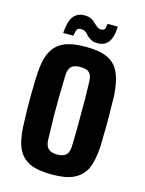

<svg xmlns="http://www.w3.org/2000/svg" viewBox="-115 -820 678 898"><g transform="rotate(15 224.0 -370.5)"><path d="M224.6 8.8C270.5 8.8 305.7 2.9 331.1 -9.8C357.4 -22.5 377 -42 389.6 -68.4C401.4 -95.7 408.2 -130.9 411.1 -173.8C412.1 -190.4 412.1 -210 412.1 -232.4C413.1 -254.9 413.1 -277.3 413.1 -301.8C413.1 -326.2 413.1 -348.6 412.1 -371.1C412.1 -393.6 412.1 -412.1 411.1 -426.8C408.2 -469.7 401.4 -504.9 388.7 -531.2C377 -558.6 358.4 -578.1 332 -590.8C305.7 -603.5 270.5 -609.4 224.6 -609.4C179.7 -609.4 143.6 -603.5 117.2 -590.8C90.8 -578.1 72.3 -558.6 59.6 -532.2C46.9 -505.9 40 -470.7 38.1 -426.8C37.1 -410.2 36.1 -391.6 36.1 -369.1C35.2 -346.7 35.2 -323.2 35.2 -298.8C35.2 -274.4 35.2 -252 36.1 -229.5C37.1 -208 37.1 -189.5 38.1 -173.8C40 -129.9 46.9 -94.7 59.6 -67.4C72.3 -41 91.8 -21.5 118.2 -8.8C144.5 2.9 180.7 8.8 224.6 8.8ZM224.6 -87.9C205.1 -87.9 190.4 -92.8 181.6 -101.6C172.9 -110.4 168 -124 167 -141.6C166 -168 166 -194.3 165 -220.7C164.1 -247.1 164.1 -273.4 164.1 -299.8C164.1 -326.2 164.1 -353.5 165 -379.9C166 -406.2 166 -432.6 167 -459C168 -476.6 172.9 -490.2 181.6 -499C190.4 -507.8 205.1 -511.7 224.6 -511.7C245.1 -511.7 259.8 -507.8 268.6 -499C277.3 -490.2 281.2 -476.6 282.2 -459C283.2 -432.6 283.2 -406.2 284.2 -379.9V-300.8V-220.7C283.2 -194.3 283.2 -168 282.2 -141.6C281.2 -124 277.3 -110.4 268.6 -101.6C259.8 -92.8 245.1 -87.9 224.6 -87.9ZM294.9 -739.3C293.9 -728.5 293 -719.7 290 -714.8C287.1 -709 281.2 -706.1 273.4 -706.1C264.6 -706.1 257.8 -708 252 -712.9C246.1 -717.8 240.2 -722.7 235.4 -727.5C229.5 -734.4 222.7 -739.3 213.9 -743.2C205.1 -748 194.3 -750 180.7 -750C158.2 -750 140.6 -742.2 127.9 -725.6C115.2 -709 108.4 -682.6 105.5 -644.5H155.3C156.2 -657.2 159.2 -667 162.1 -673.8C165 -680.7 170.9 -683.6 181.6 -683.6C190.4 -683.6 198.2 -681.6 204.1 -677.7C210 -672.9 215.8 -668 220.7 -661.1C225.6 -656.2 232.4 -651.4 241.2 -646.5C249 -641.6 259.8 -639.6 273.4 -639.6C295.9 -639.6 312.5 -647.5 325.2 -664.1C336.9 -680.7 343.8 -705.1 344.7 -739.3H294.9Z"/></g></svg>

Font: Yellow Ladder Regular
Style: Regular
Weight: 400
Designer: Zima Creative
Version: Version 2.002